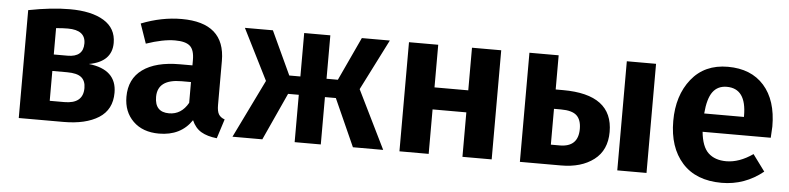

<svg xmlns="http://www.w3.org/2000/svg" viewBox="-39 -729 3816 929"><g transform="rotate(5 1869.0 -265.0)"><path d="M383 -290Q519 -275 519 -162Q519 -80 456 -40Q393 0 285 0H68V-524Q180 -546 269 -546Q374 -546 434 -509.5Q494 -473 494 -402Q494 -310 383 -290ZM267 -452Q242 -452 210 -449V-321H277Q353 -321 353 -387Q353 -452 267 -452ZM281 -96Q372 -96 372 -172Q372 -207 351 -224Q330 -241 282 -241H210V-96Z M1023 -147Q1023 -116 1032 -101.5Q1041 -87 1061 -80L1031 14Q984 9 954.5 -8.5Q925 -26 909 -63Q856 16 750 16Q671 16 624.5 -29.5Q578 -75 578 -148Q578 -235 641.5 -281Q705 -327 822 -327H883V-353Q883 -402 861.5 -421Q840 -440 789 -440Q731 -440 649 -412L616 -507Q715 -546 812 -546Q1023 -546 1023 -361ZM790 -86Q850 -86 883 -145V-246H837Q721 -246 721 -160Q721 -86 790 -86Z M1824 -530 1699 -283 1838 0H1691L1588 -230H1535V0H1408V-230H1356L1251 0H1106L1244 -283L1120 -530H1256L1354 -319H1408V-530H1535V-319H1590L1688 -530Z M2223 0V-216H2059V0H1917V-530H2059V-323H2223V-530H2365V0Z M2680 -364Q2922 -364 2922 -182Q2922 -93 2861 -46.5Q2800 0 2702 0H2502V-530H2644V-364ZM2975 -530H3117V0H2975ZM2687 -96Q2777 -96 2777 -184Q2777 -228 2754.5 -249Q2732 -270 2678 -270H2644V-96Z M3704 -277Q3704 -267 3701 -222H3370Q3377 -150 3409 -120Q3441 -90 3496 -90Q3559 -90 3625 -136L3684 -56Q3595 16 3483 16Q3358 16 3291 -59Q3224 -134 3224 -262Q3224 -386 3288 -466Q3352 -546 3465 -546Q3578 -546 3641 -475Q3704 -404 3704 -277ZM3563 -311V-317Q3563 -449 3468 -449Q3424 -449 3400 -416.5Q3376 -384 3370 -311Z"/></g></svg>

Font: Fira Sans SemiBold
Style: Regular
Weight: 600
Designer: bBox Type GmbH & Carrois Corporate GbR & Edenspiekermann AG
Foundry: bBox Type GmbH & Carrois Corporate GbR & Edenspiekermann AG
Version: Version 4.301;PS 004.301;hotconv 1.0.88;makeotf.lib2.5.64775